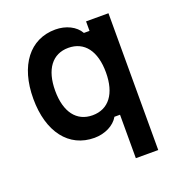

<svg xmlns="http://www.w3.org/2000/svg" viewBox="-145 -743 990 1063"><g transform="rotate(-20 350.0 -211.0)"><path d="M474 200H606V-606H474V-550H441C416 -595 360 -622 298 -622C148 -622 53 -499 53 -303C53 -107 148 16 298 16C360 16 416 -12 441 -56H474ZM182 -303C182 -429 237 -502 331 -502C426 -502 481 -429 481 -303C481 -178 426 -105 331 -105C237 -105 182 -178 182 -303Z"/></g></svg>

Font: Martian Mono Std Md
Style: Regular
Weight: 500
Monospace: yes
Designer: Roman Shamin
Foundry: Evil Martians
Version: Version 1.000